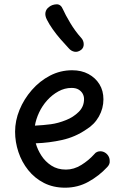

<svg xmlns="http://www.w3.org/2000/svg" viewBox="-20 -871 571 891"><path d="M282 0Q227 0 184 -22Q141 -44 111 -81.5Q81 -119 65.5 -165.5Q50 -212 50 -260Q50 -311 70.5 -361Q91 -411 127.5 -453Q164 -495 212 -520Q260 -545 315 -545Q358 -545 390.5 -527.5Q423 -510 441.5 -480Q460 -450 460 -410Q460 -368 439 -330.5Q418 -293 380 -270Q329 -235 268.5 -221.5Q208 -208 146 -206Q154 -177 172 -149Q190 -121 218.5 -102.5Q247 -84 286 -84Q323 -84 357.5 -105.5Q392 -127 417 -155Q423 -163 430.5 -166Q438 -169 445 -169Q457 -169 467 -163Q477 -157 483 -147Q489 -137 489 -125Q490 -117 487 -109.5Q484 -102 477 -95Q440 -55 390.5 -27.5Q341 0 282 0ZM142 -288Q182 -290 216 -294.5Q250 -299 287 -314Q320 -327 345 -351.5Q370 -376 370 -411Q370 -425 363.5 -436.5Q357 -448 344.5 -455.5Q332 -463 312 -463Q280 -463 251 -447Q222 -431 199 -405.5Q176 -380 161.5 -349Q147 -318 142 -288ZM357 -640Q341 -628 325.5 -631Q310 -634 299 -647Q281 -666 261 -689Q241 -712 224.5 -735.5Q208 -759 198 -779Q188 -798 191 -813.5Q194 -829 208 -839Q222 -850 242 -851Q262 -852 272 -828Q283 -803 306 -764.5Q329 -726 357 -695Q368 -683 368.5 -666.5Q369 -650 357 -640Z"/></svg>

Font: Playpen Sans Hebrew
Style: Regular
Weight: 400
Designer: Tom Grace, Laura Meseguer, Veronika Burian, José Scaglione
Foundry: TypeTogether
Version: Version 2.000